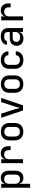

<svg xmlns="http://www.w3.org/2000/svg" viewBox="2010 -2610 780 4840"><g transform="rotate(-90 2400.0 -190.0)"><path d="M88 180H187V21L185 -106H187C199 -34 255 10 337 10C447 10 517 -70 517 -197V-354C517 -481 446 -560 337 -560C254 -560 198 -516 187 -444H186V-550H88ZM302 -76C231 -76 187 -123 187 -202V-348C187 -427 231 -474 302 -474C375 -474 418 -438 418 -353V-197C418 -112 375 -76 302 -76Z M708 0H807V-347C807 -429 848 -474 923 -474C996 -474 1036 -436 1036 -359V-312H1135V-360C1135 -487 1070 -560 956 -560C871 -560 818 -516 807 -444H806V-550H708Z M1500 8C1634 8 1720 -74 1720 -212V-338C1720 -477 1635 -558 1500 -558C1365 -558 1280 -477 1280 -338V-212C1280 -74 1366 8 1500 8ZM1500 -79C1425 -79 1379 -122 1379 -203V-347C1379 -428 1425 -471 1500 -471C1575 -471 1621 -428 1621 -347V-203C1621 -122 1575 -79 1500 -79Z M2036 0H2164L2351 -550H2246L2130 -189C2117 -146 2107 -102 2102 -78C2096 -102 2085 -146 2072 -189L1955 -550H1850Z M2700 8C2834 8 2920 -74 2920 -212V-338C2920 -477 2835 -558 2700 -558C2565 -558 2480 -477 2480 -338V-212C2480 -74 2566 8 2700 8ZM2700 -79C2625 -79 2579 -122 2579 -203V-347C2579 -428 2625 -471 2700 -471C2775 -471 2821 -428 2821 -347V-203C2821 -122 2775 -79 2700 -79Z M3308 10C3438 10 3523 -64 3527 -182H3429C3425 -116 3379 -78 3308 -78C3232 -78 3184 -122 3184 -202V-349C3184 -428 3232 -473 3308 -473C3379 -473 3425 -434 3429 -368H3527C3523 -486 3438 -560 3308 -560C3173 -560 3085 -480 3085 -349V-202C3085 -70 3173 10 3308 10Z M3849 10C3943 10 4003 -32 4013 -101H4015V0H4112V-377C4112 -493 4036 -560 3901 -560C3776 -560 3697 -495 3690 -406H3788C3791 -450 3834 -476 3901 -476C3976 -476 4013 -443 4013 -375V-333H3852C3740 -333 3665 -265 3665 -162C3665 -59 3735 10 3849 10ZM3875 -73C3806 -73 3765 -109 3765 -167C3765 -223 3803 -260 3861 -260H4013V-187C4013 -117 3959 -73 3875 -73Z M4308 0H4407V-347C4407 -429 4448 -474 4523 -474C4596 -474 4636 -436 4636 -359V-312H4735V-360C4735 -487 4670 -560 4556 -560C4471 -560 4418 -516 4407 -444H4406V-550H4308Z"/></g></svg>

Font: JetBrains Mono Medium
Style: Regular
Weight: 436
Monospace: yes
Designer: Philipp Nurullin, Konstantin Bulenkov
Foundry: JetBrains
Version: Version 2.305